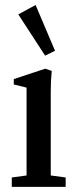

<svg xmlns="http://www.w3.org/2000/svg" viewBox="-20 -728 311 748"><path d="M155.8 -511.2 51.3 -671.9 118.7 -708.5 194.3 -530.3ZM25.9 0V-36.6L83.5 -44.4V-386.7L33.7 -398.9V-419.9L156.2 -460.4L181.6 -451.7Q177.7 -415 177.7 -374V-44.4L235.8 -36.6V0Z"/></svg>

Font: Elstob 8pt Medium
Style: Regular
Weight: 500
Designer: Peter S. Baker
Version: Version 1.015